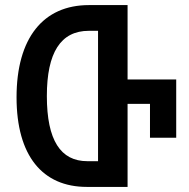

<svg xmlns="http://www.w3.org/2000/svg" viewBox="-20 -734 744 754"><path d="M481 -422V-714H329C150 -714 45 -585 45 -352C45 -122 147 0 321 0H481V-326H569V-193H672V-422ZM365 -101H323C218 -101 164 -183 164 -357C164 -527 218 -613 329 -613H365Z"/></svg>

Font: Noto Sans Georgian ExtraCondensed SemiBold
Style: Regular
Weight: 600
Width: 2
Designer: Monotype Design Team, Akaki Razmadze
Foundry: Google LLC
Version: Version 2.005